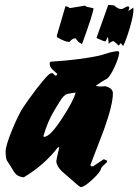

<svg xmlns="http://www.w3.org/2000/svg" viewBox="-20 -714 565 784"><path d="M467 -498Q464 -476 448 -441Q432 -406 418 -393Q401 -385 371 -364Q381 -359 410 -362Q441 -354 441 -333Q441 -287 405 -186Q377 -113 349 -40L352 -35H360L404 -64L417 -58V-52Q401 -38 393 -28Q392 -13 358 18.5Q324 50 310 50Q305 50 270 18Q251 1 232 -15Q210 -37 210 -57Q210 -62 222 -112L217 -113Q161 -40 77 10Q56 8 45 -3Q38 -9 26 -31Q17 -45 8 -59Q3 -70 3 -96Q3 -119 30 -185Q55 -245 73 -273Q91 -301 129 -351Q178 -415 189 -415H195L206 -405L212 -407L214 -412Q203 -422 192.5 -432Q182 -442 183 -457L186 -462Q312 -470 390 -488Q408 -494 428 -499.5Q448 -505 464 -505ZM289 -336Q277 -335 253 -330Q240 -325 225 -301Q214 -283 203 -265Q174 -218 157 -157L161 -155Q186 -157 235 -233Q280 -302 289 -336ZM473 -538Q471 -533 464 -528Q458 -535 444 -546Q433 -545 424 -535L421 -563Q419 -562 415.5 -553.5Q412 -545 410 -545Q403 -545 374 -559L422 -694L446 -692Q461 -677 476 -677Q480 -677 489 -682.5Q498 -688 502 -688Q508 -688 508 -680Q508 -684 504 -669Q508 -671 524 -683Q525 -679 525 -675Q525 -651 510 -600Q496 -553 483 -526ZM301 -542 288 -558Q272 -555 264 -543H261Q246 -543 213 -562L212 -568L247 -688H253L266 -681L327 -691L334 -686Q343 -685 362 -680Q360 -658 315 -534Z"/></svg>

Font: Ode an Erik AH
Style: Regular
Weight: 400
Designer: Andreas Höfeld
Foundry: Fontgrube AH
Version: Version 2.00